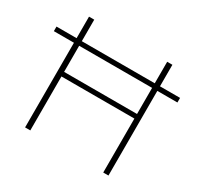

<svg xmlns="http://www.w3.org/2000/svg" viewBox="-165 -876 1081 1051"><g transform="rotate(30 375.5 -350.0)"><path d="M112 0H145V-341H606V0H639V-535H766V-564H639V-700H606V-564H145V-700H112V-564H-15V-535H112ZM145 -370V-535H606V-370Z"/></g></svg>

Font: Chess Sans ExtraLight
Style: Regular
Weight: 275
Designer: Wolf Bōese
Foundry: Wolf Bōese
Version: Version 7.223;Glyphs 3.3 (3306)